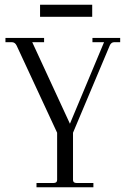

<svg xmlns="http://www.w3.org/2000/svg" viewBox="-20 -790 530 810"><path d="M369 -770V-719H149V-770ZM370 -630H487V-612H462Q449 -612 443 -598L288 -230V-31Q288 -18 303 -18H374V0H134V-18H206Q221 -18 221 -31V-230L50 -598Q43 -612 30 -612H3V-630H166V-612H116L275 -268L419 -612H370Z"/></svg>

Font: Arapey Thin
Style: Regular
Weight: 100
Designer: Eduardo Rodriguez Tunni
Foundry: Eduardo Rodriguez Tunni
Version: Version 4.000;hotconv 1.0.109;makeotfexe 2.5.65596